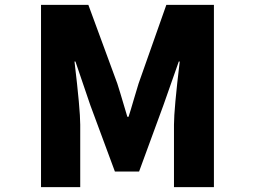

<svg xmlns="http://www.w3.org/2000/svg" viewBox="-20 -764 1040 784"><path d="M147.5 0V-744.1H340.8L459 -422.9Q463.9 -409.2 500 -287.1H504.9Q512.7 -310.5 525.9 -356.4Q539.1 -402.3 545.9 -422.9L659.2 -744.1H853.5V0H690.4V-254.9Q690.4 -317.4 713.9 -512.7H710L647.5 -335L547.9 -63.5H449.2L348.6 -335L288.1 -512.7H284.2Q307.6 -317.4 307.6 -254.9V0Z"/></svg>

Font: GenEi Gothic M Heavy
Style: Regular
Weight: 800
Designer: o_tamon (Modified); [Source Han Sans]
Ryoko NISHIZUKA  (kana & ideographs); Paul D. Hunt (Latin, Greek & Cyrillic); Wenl
Version: Version 1.1a;Original Version 1.004